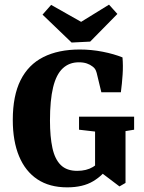

<svg xmlns="http://www.w3.org/2000/svg" viewBox="-20 -796 620 826"><path d="M269 10Q193 10 141 -24.5Q89 -59 62 -124Q35 -189 35 -280Q35 -384 68.5 -451Q102 -518 166.5 -550.5Q231 -583 323 -583Q373 -583 421.5 -573.5Q470 -564 507 -549Q510 -513 507.5 -475Q505 -437 500 -399H416L396 -482Q393 -493 389 -499Q385 -505 378 -510Q368 -518 353.5 -523Q339 -528 319 -528Q278 -528 250 -502Q222 -476 208.5 -420.5Q195 -365 195 -277Q195 -208 205.5 -159.5Q216 -111 241.5 -86Q267 -61 312 -61Q352 -61 379.5 -77.5Q407 -94 424 -120L446 -80Q425 -43 381 -16.5Q337 10 269 10ZM494 6 416 -53H389V-230L320 -238V-294H557V-238L520 -232V-9ZM485 -736 368 -617 288 -613 163 -733 200 -775 329 -702 449 -776Z"/></svg>

Font: Rasa
Style: Bold
Weight: 700
Designer: Anna Giedrys (Yrsa+Rasa design), David Brezina (Yrsa art-direction, Rasa art-direction, design)
Foundry: Rosetta Type Foundry
Version: Version 2.004